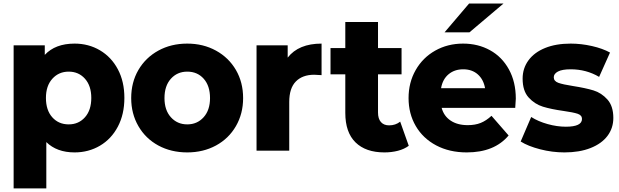

<svg xmlns="http://www.w3.org/2000/svg" viewBox="-20 -860 3532 1096"><path d="M690 -301.1Q690 -207.8 652.8 -137.2Q615.6 -66.7 550.6 -28.3Q485.6 10 405.6 10Q304.4 10 244.4 -48.9V215.6H57.8V-601.1H235.6V-546.7Q295.6 -611.1 405.6 -611.1Q485.6 -611.1 550.6 -572.8Q615.6 -534.4 652.8 -464.4Q690 -394.4 690 -301.1ZM501.1 -301.1Q501.1 -370 465 -410.6Q428.9 -451.1 372.2 -451.1Q315.6 -451.1 278.9 -410.6Q242.2 -370 242.2 -301.1Q242.2 -231.1 278.3 -190.6Q314.4 -150 372.2 -150Q428.9 -150 465 -190.6Q501.1 -231.1 501.1 -301.1Z M728.9 -300Q728.9 -390 770 -460.6Q811.1 -531.1 883.9 -571.1Q956.7 -611.1 1048.9 -611.1Q1140 -611.1 1212.8 -571.1Q1285.6 -531.1 1326.7 -460.6Q1367.8 -390 1367.8 -300Q1367.8 -211.1 1326.7 -140Q1285.6 -68.9 1212.8 -29.4Q1140 10 1048.9 10Q956.7 10 883.9 -29.4Q811.1 -68.9 770 -140Q728.9 -211.1 728.9 -300ZM1178.9 -300Q1178.9 -370 1142.8 -410.6Q1106.7 -451.1 1048.9 -451.1Q992.2 -451.1 955.6 -410.6Q918.9 -370 918.9 -300Q918.9 -231.1 955.6 -190.6Q992.2 -150 1048.9 -150Q1105.6 -150 1142.2 -190.6Q1178.9 -231.1 1178.9 -300Z M1815.6 -611.1V-431.1Q1782.2 -433.3 1773.3 -433.3Q1706.7 -433.3 1668.9 -395Q1631.1 -356.7 1631.1 -277.8V0H1444.4V-601.1H1622.2V-531.1Q1684.4 -611.1 1815.6 -611.1Z M2174.4 10Q2067.8 10 2009.4 -47.2Q1951.1 -104.4 1951.1 -215.6V-435.6H1866.7V-585.6H1951.1V-734.4H2137.8V-585.6H2272.2V-435.6H2137.8V-217.8Q2137.8 -182.2 2154.4 -163.3Q2171.1 -144.4 2201.1 -144.4Q2237.8 -144.4 2264.4 -165.6L2313.3 -27.8Q2287.8 -8.9 2251.7 0.6Q2215.6 10 2174.4 10Z M2517.8 -675.6 2657.8 -840H2854.4L2660 -675.6ZM2921.1 -244.4H2501.1Q2513.3 -197.8 2552.2 -171.7Q2591.1 -145.6 2650 -145.6Q2692.2 -145.6 2723.9 -158.3Q2755.6 -171.1 2785.6 -198.9L2883.3 -86.7Q2802.2 10 2644.4 10Q2545.6 10 2470 -30Q2394.4 -70 2353.3 -140.6Q2312.2 -211.1 2312.2 -300Q2312.2 -388.9 2352.8 -460Q2393.3 -531.1 2464.4 -571.1Q2535.6 -611.1 2623.3 -611.1Q2708.9 -611.1 2777.2 -573.3Q2845.6 -535.6 2885 -463.9Q2924.4 -392.2 2924.4 -296.7ZM2497.8 -356.7H2748.9Q2740 -406.7 2707.2 -435.6Q2674.4 -464.4 2624.4 -464.4Q2574.4 -464.4 2540.6 -436.1Q2506.7 -407.8 2497.8 -356.7Z M2952.2 -52.2 3012.2 -192.2Q3052.2 -166.7 3106.1 -151.7Q3160 -136.7 3210 -136.7Q3302.2 -136.7 3302.2 -181.1Q3302.2 -202.2 3277.2 -210.6Q3252.2 -218.9 3196.7 -226.7Q3125.6 -236.7 3078.9 -251.1Q3032.2 -265.6 2997.8 -303.3Q2963.3 -341.1 2963.3 -411.1Q2963.3 -470 2996.7 -515.6Q3030 -561.1 3091.7 -586.1Q3153.3 -611.1 3237.8 -611.1Q3297.8 -611.1 3358.9 -597.2Q3420 -583.3 3462.2 -560L3400 -421.1Q3326.7 -464.4 3237.8 -464.4Q3188.9 -464.4 3165 -451.7Q3141.1 -438.9 3141.1 -418.9Q3141.1 -396.7 3167.2 -387.2Q3193.3 -377.8 3251.1 -368.9Q3322.2 -357.8 3367.8 -343.9Q3413.3 -330 3447.2 -292.2Q3481.1 -254.4 3481.1 -186.7Q3481.1 -128.9 3447.8 -84.4Q3414.4 -40 3351.1 -15Q3287.8 10 3202.2 10Q3132.2 10 3063.3 -7.8Q2994.4 -25.6 2952.2 -52.2Z"/></svg>

Font: Paperlogy 9 Black
Style: Regular
Weight: 900
Designer: redesigned by Lee Juim, glyphs from Gmarket Sans & Montserrat
Foundry: PT&
Version: Version 1.001